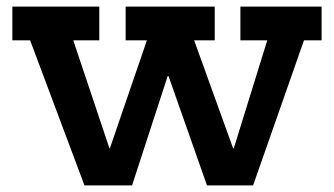

<svg xmlns="http://www.w3.org/2000/svg" viewBox="-20 -563 1014 583"><path d="M710 -543H956.5V-440.5H903L748.5 0H608.5L453.5 -440.5L535 -332H443L524.5 -440.5L381 0H236.5L71.5 -440.5H17.5V-543H281.5V-440.5H202.5L350 0L264 -112.5H357L275 0L426 -440.5H361.5V-543H632V-440.5H569.5L728.5 0L638 -112.5H731L655 0L791.5 -440.5H710Z"/></svg>

Font: Hepta Slab SemiBold
Style: Regular
Weight: 600
Designer: Michael LaGattuta
Foundry: Michael LaGattuta
Version: Version 1.102